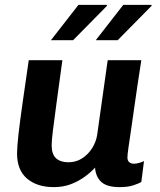

<svg xmlns="http://www.w3.org/2000/svg" viewBox="-20 -758 658 788"><path d="M201 10Q132 10 91 -25Q50 -60 50 -128Q50 -155 56 -208Q62 -261 73 -338Q84 -415 98 -511H236Q221 -402 211.5 -331.5Q202 -261 197 -221Q192 -181 192 -162Q192 -125 210 -108.5Q228 -92 261 -92Q292 -92 317 -108Q342 -124 358.5 -150.5Q375 -177 379 -206L422 -511H560Q551 -454 544 -406.5Q537 -359 531.5 -320Q526 -281 521.5 -250Q517 -219 513.5 -195Q510 -171 507.5 -154.5Q505 -138 504 -127Q503 -116 503 -112Q503 -98 511 -92Q519 -86 529 -86Q539 -86 551.5 -89.5Q564 -93 571 -97L560 -11Q550 -5 527.5 2.5Q505 10 471 10Q419 10 396 -11Q373 -32 370 -70Q354 -52 329 -33.5Q304 -15 272 -2.5Q240 10 201 10ZM373 -593 486 -738H601L603 -735L463 -593ZM189 -593 302 -738H417L420 -735L280 -593Z"/></svg>

Font: Chivo Medium SemiBold
Style: Italic
Weight: 600
Italic angle: -8.05°
Version: Version 2.002